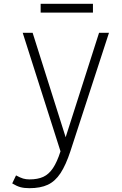

<svg xmlns="http://www.w3.org/2000/svg" viewBox="-20 -790 640 1006"><path d="M134 196Q106 196 86.5 190.5Q67 185 44 171L64 129Q86 141 101 145.5Q116 150 134 150Q178 150 207 136.5Q236 123 257.5 91Q279 59 297 3L99 -618H151L324 -71L499 -618H551L349 2Q325 75 297 117.5Q269 160 230.5 178Q192 196 134 196ZM193 -724V-770H467V-724Z"/></svg>

Font: Victor Mono Thin
Style: Regular
Weight: 100
Monospace: yes
Designer: Rune Bjørnerås
Version: Version 1.561;gftools[0.9.30]